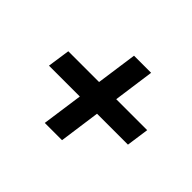

<svg xmlns="http://www.w3.org/2000/svg" viewBox="-106 -755 810 810"><g transform="rotate(45 299.5 -349.5)"><path d="M82.7 -400.3H553.4L539.2 -299.7H68ZM292 -583.1H394L329.3 -116.4H226.3Z"/></g></svg>

Font: Pathway Extreme 8pt Thin 12pt
Style: Italic
Weight: 100
Italic angle: -8°
Version: Version 1.001;gftools[0.9.26]